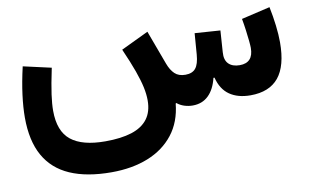

<svg xmlns="http://www.w3.org/2000/svg" viewBox="-67 -505 1395 866"><g transform="rotate(-10 631.0 -72.0)"><path d="M792.8 0Q836.5 0 865.1 -27.8Q893.7 -55.6 905.9 -106.7H910.8Q924.6 -51.9 962.2 -26Q999.8 0 1057.4 0Q1143.8 0 1186.7 -52.3Q1229.5 -104.7 1229.5 -212.8Q1229.5 -247.5 1224.4 -290Q1219.3 -332.5 1210.2 -376.8L1078.9 -346Q1083.7 -320.4 1087.3 -293Q1090.9 -265.6 1093.2 -243.5Q1095.4 -221.4 1095.4 -210.9Q1095.4 -142.3 1033 -142.3Q1000 -142.3 982.2 -160Q964.5 -177.7 967.3 -213.1L974 -311.8L857.3 -319.8L849.9 -223.2Q846.5 -179.7 831.2 -161Q816 -142.3 784.2 -142.3Q753.5 -142.3 735.6 -159.3Q717.8 -176.3 706.5 -206.9L648.6 -363.2L522.7 -303.1Q550.3 -240.7 566.2 -196.3Q582 -152 589.1 -119.2Q596.1 -86.4 596.1 -58.8Q596.1 -6.5 571.2 26.5Q546.2 59.6 497.4 75.2Q448.5 90.7 376.7 90.7Q271.5 90.7 219.8 49.5Q168 8.2 168 -85.9Q168 -117.1 173.9 -159.6Q179.7 -202.1 195.7 -278.3L67.7 -307.2Q51.7 -237.6 44.4 -180.8Q37.1 -124.1 37.1 -77.5Q37.1 28.7 75.6 97.4Q114 166.2 190.5 199.6Q267 233 380.2 233Q475 233 547.9 203.8Q620.9 174.6 665.3 117.8Q709.8 60.9 718.1 -22L721.1 -24.1Q735.6 -12.1 754.4 -6Q773.1 0 792.8 0Z"/></g></svg>

Font: Estedad VF
Style: Regular
Weight: 100
Designer: Amin Abedi
Version: Version 7.3